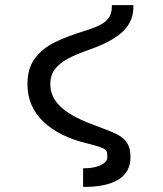

<svg xmlns="http://www.w3.org/2000/svg" viewBox="-20 -570 640 752"><path d="M400.5 46Q400.5 29 397.2 22Q394 15 378.5 8.5Q363 2 322.5 -8Q211.5 -34.5 149.5 -93.8Q87.5 -153 87.5 -241Q87.5 -301 116 -340.2Q144.5 -379.5 193.8 -404Q243 -428.5 322.5 -452.5Q359.5 -464.5 380.2 -477Q401 -489.5 410 -507Q419 -524.5 418 -550H502.5Q504.5 -489 462.8 -448.2Q421 -407.5 332.5 -376.5Q277.5 -357.5 244.2 -339.2Q211 -321 194 -297.5Q177 -274 177 -241Q177 -190.5 216 -153.2Q255 -116 334.5 -85.5L366.5 -73.5Q417.5 -54.5 441.2 -42.2Q465 -30 478 -9.8Q491 10.5 491 46Q491 105 442.5 134Q394 163 305.5 162V89Q332.5 89.5 354.2 84Q376 78.5 388.2 68.5Q400.5 58.5 400.5 46Z"/></svg>

Font: JuliaMono SemiBold
Style: Regular
Weight: 600
Monospace: yes
Designer: cormullion
Foundry: corm
Version: Version 0.055; ttfautohint (v1.8.4)